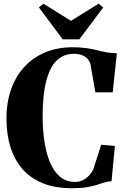

<svg xmlns="http://www.w3.org/2000/svg" viewBox="-20 -1009 676 1040"><path d="M368.5 10.5Q278 10.5 211.2 -16.8Q144.5 -44 101 -94.2Q57.5 -144.5 36.2 -213.5Q15 -282.5 15 -366Q15 -455.5 40.8 -527Q66.5 -598.5 114 -649Q161.5 -699.5 227 -726.2Q292.5 -753 372.5 -753Q417.5 -753 449.2 -748.2Q481 -743.5 506 -737Q531 -730.5 556.2 -725.8Q581.5 -721 613 -720.5L590.5 -509H496.5L470 -661.5Q466.5 -675 456 -688Q445.5 -701 426.8 -709.2Q408 -717.5 379.5 -717.5Q325 -717.5 287.5 -681.5Q250 -645.5 230.5 -570.5Q211 -495.5 211 -378.5Q211 -309.5 220.2 -245.5Q229.5 -181.5 250 -131.5Q270.5 -81.5 304 -52.5Q337.5 -23.5 386.5 -23.5Q411.5 -23.5 431.5 -34.5Q451.5 -45.5 465 -61Q478.5 -76.5 485 -90L528 -225L602.5 -218.5L584 -27Q563.5 -26.5 545.5 -20.8Q527.5 -15 505.2 -7.8Q483 -0.5 450.5 5Q418 10.5 368.5 10.5ZM319.5 -796 190.5 -969 215.5 -989 364.5 -896 514 -989 539 -968.5 410 -796Z"/></svg>

Font: Merriweather 120pt ExtraBold
Style: Regular
Weight: 800
Version: Version 2.100